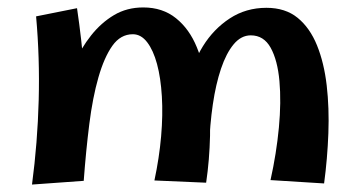

<svg xmlns="http://www.w3.org/2000/svg" viewBox="-20 -486 960 516"><path d="M534 5 395 -1Q408 -62 413 -119.5Q418 -177 415 -227Q412 -277 402 -314Q392 -351 375.5 -372.5Q359 -394 337 -394Q304 -394 282 -363Q260 -332 244.5 -278Q229 -224 220 -152.5Q211 -81 205 0L136 -151Q139 -188 150 -230.5Q161 -273 179.5 -315Q198 -357 225 -391Q252 -425 286.5 -445.5Q321 -466 365 -466Q417 -466 453 -437Q489 -408 509 -359Q529 -310 537.5 -248.5Q546 -187 544.5 -121.5Q543 -56 534 5ZM205 0 66 10Q81 -103 84 -217Q87 -331 77 -442L187 -464Q200 -376 205.5 -300.5Q211 -225 210.5 -153Q210 -81 205 0ZM851 7 707 -2Q723 -74 729.5 -143Q736 -212 731 -268Q726 -324 707.5 -357.5Q689 -391 654 -391Q628 -391 608 -367Q588 -343 574 -301.5Q560 -260 552 -205.5Q544 -151 542 -90L487 -262Q497 -316 525.5 -362Q554 -408 597.5 -436.5Q641 -465 696 -465Q747 -465 780 -438Q813 -411 832 -364Q851 -317 858 -256.5Q865 -196 862.5 -128Q860 -60 851 7Z"/></svg>

Font: Marhey Light
Style: Regular
Weight: 400
Version: Version 1.000